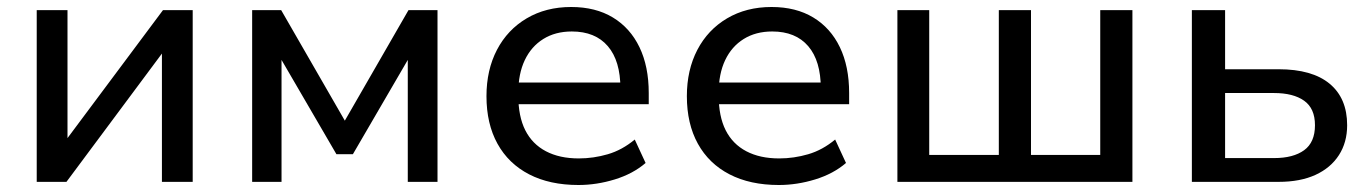

<svg xmlns="http://www.w3.org/2000/svg" viewBox="-20 -520 3918 549"><path d="M85 0V-491H173V-105H158L446 -491H531V0H443V-387H458L170 0Z M701 0V-491H784L966 -175L1148 -491H1231V0H1146V-371H1159L989 -79H942L772 -371H785V0Z M1634 9Q1552 9 1493 -21.5Q1434 -52 1402.5 -109Q1371 -166 1371 -245Q1371 -320 1401 -377.5Q1431 -435 1486 -467.5Q1541 -500 1613 -500Q1683 -500 1732.5 -470Q1782 -440 1808.5 -385Q1835 -330 1835 -254V-222H1444V-284H1771L1754 -267Q1754 -346 1718 -388Q1682 -430 1615 -430Q1568 -430 1533.5 -408.5Q1499 -387 1480.5 -348Q1462 -309 1462 -255V-247Q1462 -187 1482 -147.5Q1502 -108 1541 -87.5Q1580 -67 1635 -67Q1677 -67 1718 -79Q1759 -91 1795 -121L1826 -54Q1790 -23 1738 -7Q1686 9 1634 9Z M2207 9Q2125 9 2066 -21.5Q2007 -52 1975.5 -109Q1944 -166 1944 -245Q1944 -320 1974 -377.5Q2004 -435 2059 -467.5Q2114 -500 2186 -500Q2256 -500 2305.5 -470Q2355 -440 2381.5 -385Q2408 -330 2408 -254V-222H2017V-284H2344L2327 -267Q2327 -346 2291 -388Q2255 -430 2188 -430Q2141 -430 2106.5 -408.5Q2072 -387 2053.5 -348Q2035 -309 2035 -255V-247Q2035 -187 2055 -147.5Q2075 -108 2114 -87.5Q2153 -67 2208 -67Q2250 -67 2291 -79Q2332 -91 2368 -121L2399 -54Q2363 -23 2311 -7Q2259 9 2207 9Z M2546 0V-491H2637V-77H2836V-491H2928V-77H3126V-491H3218V0Z M3388 0V-491H3483V-322H3636Q3732 -322 3782 -280.5Q3832 -239 3832 -162Q3832 -113 3808.5 -76.5Q3785 -40 3741.5 -20Q3698 0 3636 0ZM3483 -68H3623Q3678 -68 3709 -90.5Q3740 -113 3740 -162Q3740 -210 3709 -232Q3678 -254 3623 -254H3483Z"/></svg>

Font: Nunito Sans 10pt Medium
Style: Regular
Weight: 500
Designer: Vernon Adams
Foundry: Vernon Adams
Version: Version 3.101;gftools[0.9.27]